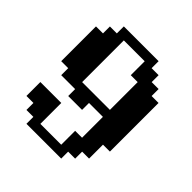

<svg xmlns="http://www.w3.org/2000/svg" viewBox="-188 -838 976 976"><g transform="rotate(45 300.0 -350.0)"><path d="M399.9 -49.8V0H149.9V-49.8H100.1V-100.1H49.8V-200.2H200.2V-49.8H350.1V-149.9H399.9V-299.8H299.8V-250H200.2V-299.8H100.1V-350.1H49.8V-600.1H100.1V-649.9H149.9V-700.2H399.9V-649.9H450.2V-600.1H500V-549.8H549.8V-200.2H500V-100.1H450.2V-49.8ZM200.2 -350.1H399.9V-549.8H350.1V-649.9H200.2Z"/></g></svg>

Font: Redaction 50
Style: Bold
Weight: 700
Designer: Jeremy Mickel / Forest Young
Foundry: MCKL
Version: Version 2.001;hotconv 1.0.113;makeotfexe 2.5.65598 DEVELOPME